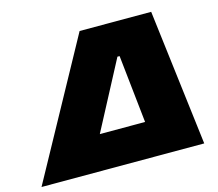

<svg xmlns="http://www.w3.org/2000/svg" viewBox="-162 -813 1065 938"><g transform="rotate(-15 371.0 -344.0)"><path d="M-63 0 314 -688H676L760 0ZM279 -176H508L471 -519H460Z"/></g></svg>

Font: Saira Expanded Black
Style: Italic
Weight: 900
Width: 7
Italic angle: -12°
Designer: Hector Gatti with collaboration of the Omnibus-Type team
Foundry: Omnibus-Type
Version: Version 1.101